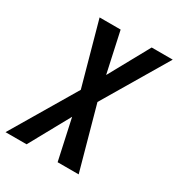

<svg xmlns="http://www.w3.org/2000/svg" viewBox="-193 -849 894 964"><g transform="rotate(30 254.5 -367.5)"><path d="M104 0H-18L203 -373L103 -735H225L276 -501L405 -735H527L306 -362L406 0H284L233 -234Z"/></g></svg>

Font: Iosevka
Style: Bold Italic
Weight: 700
Italic angle: -9°
Monospace: yes
Designer: Belleve Invis
Foundry: Belleve Invis
Version: Version 32.5.0; ttfautohint (v1.8.4)